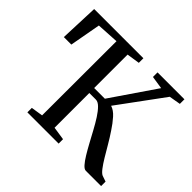

<svg xmlns="http://www.w3.org/2000/svg" viewBox="-166 -964 1186 1186"><g transform="rotate(45 427.0 -371.5)"><path d="M199 0V-39L276.5 -51L277.5 -700L132 -691.5L95 -488H29.5L39.5 -743H469.5V-703L384.5 -690V-398H478L677.5 -690L593 -703V-743H828V-703L753 -690L536 -394.5Q565.5 -385.5 592.5 -355.2Q619.5 -325 644.5 -286.5Q668.5 -251 691 -212.5Q713.5 -174 734.2 -139.5Q755 -105 773 -81.5Q791 -58 805 -52L843 -39V0H709.5Q696 0 679.2 -18.8Q662.5 -37.5 643.8 -68.2Q625 -99 605 -136Q585 -173 565 -210Q544 -249 522.8 -282Q501.5 -315 481.2 -335Q461 -355 442 -355H385V-51.5L472 -38.5V0Z"/></g></svg>

Font: Merriweather 60pt
Style: Regular
Weight: 400
Version: Version 2.100